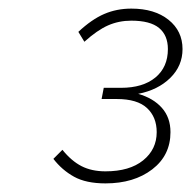

<svg xmlns="http://www.w3.org/2000/svg" viewBox="-20 -828 444 446"><path d="M225 -402Q180 -402 152 -417.5Q124 -433 104 -459L125 -480Q146 -454 169.5 -442Q193 -430 225 -430Q281 -430 312.5 -455.5Q344 -481 344 -521Q344 -556 321.5 -577Q299 -598 251 -598H216L221 -624H261Q312 -624 341 -648Q370 -672 370 -714Q370 -746 349.5 -763Q329 -780 285 -780Q256 -780 231 -769Q206 -758 176 -731L162 -754Q193 -783 222 -795.5Q251 -808 285 -808Q339 -808 371.5 -782Q404 -756 404 -714Q404 -675 375.5 -647Q347 -619 301 -610Q336 -600 356 -577.5Q376 -555 376 -521Q376 -467 333.5 -434.5Q291 -402 225 -402Z"/></svg>

Font: Celebes Thin
Style: Italic
Weight: 250
Italic angle: -10°
Designer: Anugrah Pasau
Foundry: Lafontype
Version: Version 1.000; ttfautohint (v1.8.4)